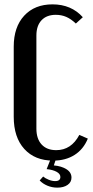

<svg xmlns="http://www.w3.org/2000/svg" viewBox="-20 -728 425 881"><path d="M43 -514Q43 -604 91 -656Q139 -708 221 -708Q307 -708 360 -649L328 -620Q306 -641 284 -650.5Q262 -660 236 -660Q194 -660 170.5 -635Q147 -610 147 -565V-138Q147 -91 171 -65Q195 -39 238 -39Q307 -39 344 -109L383 -92Q363 -43 322 -17Q281 9 224 9Q140 9 91.5 -44.5Q43 -98 43 -192ZM178 82Q187 90 203 96.5Q219 103 233 103Q257 103 257 84Q257 70 240 60.5Q223 51 194 48L215 -5H239L227 31Q262 34 285 48.5Q308 63 308 87Q308 108 290 120.5Q272 133 243 133Q219 133 197.5 124Q176 115 162 100Z"/></svg>

Font: Moniqa Paragraph
Style: Bold
Weight: 700
Designer: Rajesh Rajput
Foundry: Rajesh Rajput
Version: Version 1.000